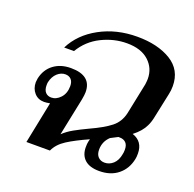

<svg xmlns="http://www.w3.org/2000/svg" viewBox="-106 -673 799 791"><g transform="rotate(20 293.5 -277.0)"><path d="M573 -422Q573 -403 569 -386L547 -282Q542 -255 533 -237Q519 -207 485 -181Q533 -165 533 -112Q533 -96 531 -88Q522 -43 489.5 -16.5Q457 10 407 10Q365 10 343.5 -9.5Q322 -29 322 -64Q322 -79 324 -88L327 -100Q271 -75 236.5 -53Q202 -31 188 0H85L122 -183Q107 -180 96 -180Q70 -180 53.5 -198.5Q37 -217 37 -245Q37 -250 39 -262Q48 -303 78.5 -326Q109 -349 154 -349Q244 -349 244 -276Q244 -265 240 -243L206 -78Q225 -96 249 -109.5Q273 -123 309 -140Q366 -166 396.5 -190Q427 -214 436 -255L464 -391Q466 -407 466 -415Q466 -462 432 -493Q398 -524 336 -524Q279 -524 225.5 -497.5Q172 -471 141 -419H98Q131 -485 203.5 -524.5Q276 -564 367 -564Q457 -564 515 -528.5Q573 -493 573 -422ZM141 -317Q122 -317 106 -302.5Q90 -288 84 -262Q83 -257 83 -248Q83 -228 92.5 -217.5Q102 -207 118 -207Q140 -207 158 -226.5Q176 -246 176 -278Q176 -297 166.5 -307Q157 -317 141 -317ZM434 -149 403 -133Q377 -109 377 -73Q377 -52 388 -41Q399 -30 416 -30Q437 -30 453.5 -45Q470 -60 475 -89Q477 -96 477 -109Q477 -129 467 -139Q457 -149 440 -149Z"/></g></svg>

Font: Trirong Medium
Style: Italic
Weight: 500
Italic angle: -12°
Designer: Katatrad Team
Foundry: CadsonDemak
Version: Version 1.001